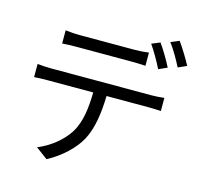

<svg xmlns="http://www.w3.org/2000/svg" viewBox="-126 -990 1199 1169"><g transform="rotate(15 474.0 -405.0)"><path d="M65 -415C93 -417 122 -418 152 -418H437C435 -322 426 -231 382 -160C343 -97 271 -39 193 -7L267 48C352 4 428 -68 464 -135C504 -209 518 -308 521 -418H786C810 -418 842 -417 864 -415V-498C839 -495 807 -493 786 -493H152C121 -493 93 -495 65 -498ZM177 -657C202 -659 235 -660 268 -660H609C638 -660 673 -659 702 -657V-740C673 -736 638 -734 609 -734H267C235 -734 205 -737 177 -740ZM701 -796C728 -758 762 -698 782 -657L836 -681C816 -722 779 -783 754 -818ZM811 -836C840 -798 872 -742 894 -698L948 -722C929 -759 890 -822 864 -858Z"/></g></svg>

Font: GenEiGothic-pro-Regular
Style: Regular
Weight: 400
Designer: Ryoko NISHIZUKA (kana & ideographs); Paul D. Hunt (Latin, Greek & Cyrillic); Wenlong ZHANG (bopomofo); Sandoll Communica
Foundry: Adobe Systems Incorporated; o_tamon
Version: Version 1.000.140830